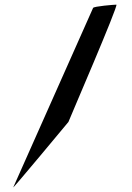

<svg xmlns="http://www.w3.org/2000/svg" viewBox="-20 -759 568 825"><path d="M37 46C34 54 274 -235 274 -235C276 -242 491 -739 480 -739C470 -739 384 -732 380 -725Z"/></svg>

Font: Ampere
Style: SCExt
Weight: 400
Version: Version 1